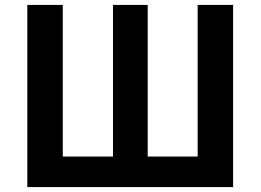

<svg xmlns="http://www.w3.org/2000/svg" viewBox="-20 -760 1059 780"><path d="M91 0H927V-740H783V-124H580V-740H439V-124H235V-740H91Z"/></svg>

Font: Source Han Sans SC Bold
Style: Regular
Weight: 700
Designer: Ryoko NISHIZUKA (kana & ideographs); Paul D. Hunt (Latin, Greek & Cyrillic); Wenlong ZHANG (bopomofo); Sandoll Communica
Foundry: Adobe Systems Incorporated
Version: Version 1.001;PS 1.001;hotconv 1.0.78;makeotf.lib2.5.61930